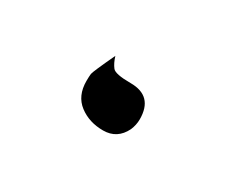

<svg xmlns="http://www.w3.org/2000/svg" viewBox="-35 -367 288 241"><g transform="rotate(30 109.0 -246.5)"><path d="M118.2 -270.5C103.2 -270.5 94.3 -272.3 91.6 -275.9C88.8 -279.5 86.4 -284.3 84.5 -290.5C74.7 -269.7 69.7 -258.1 69.3 -255.6C69 -253.2 68.8 -249.7 68.8 -245.1C68.8 -230.8 73.6 -220 83.3 -212.6C92.9 -205.3 104.4 -201.7 117.9 -201.7C131.4 -201.7 141.3 -208 147.5 -220.7C149.7 -225.9 150.9 -231.3 150.9 -236.8C150.9 -259.3 140 -270.5 118.2 -270.5Z"/></g></svg>

Font: Kristi
Style: Medium
Weight: 400
Italic angle: -15°
Version: Version 1.003